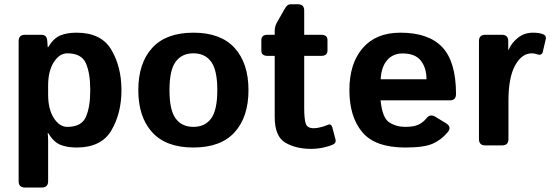

<svg xmlns="http://www.w3.org/2000/svg" viewBox="-20 -674 2558 890"><path d="M95.7 195.3Q66.4 195.3 66.4 166V-483.4Q66.4 -512.7 95.7 -512.7H172.9Q197.3 -512.7 199.2 -483.4L201.2 -455.1H203.1Q228.5 -497.1 259.8 -509.8Q291 -522.5 335 -522.5Q449.7 -522.5 496.3 -443.1Q543 -363.8 543 -256.3Q543 -148.9 496.3 -69.6Q449.7 9.8 335 9.8Q291 9.8 259.8 -2.9Q228.5 -15.6 203.1 -57.6H201.2Q203.1 -38.1 203.1 -18.6V166Q203.1 195.3 173.8 195.3ZM203.1 -234.4Q203.1 -168.5 229.2 -127.2Q255.4 -85.9 292 -85.9Q357.9 -85.9 378.2 -132.1Q398.4 -178.2 398.4 -256.3Q398.4 -334.5 378.2 -380.6Q357.9 -426.8 292 -426.8Q255.4 -426.8 229.2 -385.5Q203.1 -344.2 203.1 -278.3Z M621.1 -256.3Q621.1 -380.9 685.3 -451.7Q749.5 -522.5 876.5 -522.5Q1003.4 -522.5 1067.6 -451.7Q1131.8 -380.9 1131.8 -256.3Q1131.8 -131.8 1067.6 -61Q1003.4 9.8 876.5 9.8Q749.5 9.8 685.3 -61Q621.1 -131.8 621.1 -256.3ZM765.6 -256.3Q765.6 -163.6 794.2 -124.8Q822.8 -85.9 876.5 -85.9Q930.2 -85.9 958.7 -124.8Q987.3 -163.6 987.3 -256.3Q987.3 -349.1 958.7 -387.9Q930.2 -426.8 876.5 -426.8Q822.8 -426.8 794.2 -387.9Q765.6 -349.1 765.6 -256.3Z M1220.2 -415Q1191.4 -415 1191.4 -439.5V-488.3Q1191.4 -512.7 1220.2 -512.7H1253.4V-529.8Q1253.4 -551.8 1263.7 -569.8L1301.3 -635.7Q1312 -654.3 1326.7 -654.3H1360.8Q1390.1 -654.3 1390.1 -625V-512.7H1469.2Q1498 -512.7 1498 -488.3V-439.5Q1498 -415 1469.2 -415H1390.1V-172.9Q1390.1 -123 1397.2 -101.3Q1404.3 -79.6 1434.1 -79.6Q1449.2 -79.6 1468.3 -84.7Q1487.3 -89.8 1498 -94.7Q1515.1 -102.5 1520.5 -83.5L1535.2 -27.8Q1539.6 -11.2 1522.5 -3.4Q1506.3 3.9 1478.3 10Q1450.2 16.1 1421.9 16.1Q1352.1 16.1 1302.7 -12.7Q1253.4 -41.5 1253.4 -131.3V-415Z M1599.6 -256.3Q1599.6 -379.9 1661.4 -451.2Q1723.1 -522.5 1835.9 -522.5Q1966.8 -522.5 2030.3 -455.1Q2093.8 -387.7 2093.8 -238.3Q2093.8 -209 2066.4 -209H1744.1Q1752 -127.9 1784.2 -106.9Q1816.4 -85.9 1858.9 -85.9Q1899.4 -85.9 1920.9 -96.7Q1942.4 -107.4 1957 -126Q1973.6 -147.5 1998 -132.8L2046.9 -103Q2075.7 -85.4 2055.2 -61Q2025.4 -25.4 1985.4 -7.8Q1945.3 9.8 1858.9 9.8Q1718.8 9.8 1659.2 -61.5Q1599.6 -132.8 1599.6 -256.3ZM1744.6 -306.6H1957Q1957 -359.4 1930.7 -392.8Q1904.3 -426.3 1846.7 -426.3Q1800.8 -426.3 1773.9 -394.3Q1747.1 -362.3 1744.6 -306.6Z M2229.5 0Q2200.2 0 2200.2 -29.3V-483.4Q2200.2 -512.7 2229.5 -512.7H2306.6Q2335.9 -512.7 2335.9 -483.4V-443.4H2337.9Q2350.6 -474.6 2380.4 -498.5Q2410.2 -522.5 2450.7 -522.5Q2478.5 -522.5 2496.6 -515.6Q2513.7 -509.3 2509.8 -492.2L2496.1 -434.1Q2491.7 -414.6 2469.7 -422.4Q2457 -426.8 2445.3 -426.8Q2398.4 -426.8 2367.7 -370.6Q2336.9 -314.5 2336.9 -207V-29.3Q2336.9 0 2307.6 0Z"/></svg>

Font: Istok Web
Style: Bold
Weight: 700
Designer: Andrey V. Panov
Foundry: Andrey V. Panov
Version: Version 1.0.2g